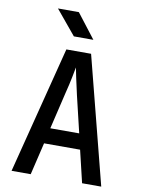

<svg xmlns="http://www.w3.org/2000/svg" viewBox="-101 -1018 802 1086"><g transform="rotate(10 300.0 -475.0)"><path d="M43 0 229 -730H371L558 0H448L404 -185H197L153 0ZM217 -275H383L333 -485Q320 -541 311.5 -582Q303 -623 300 -639Q297 -623 289 -582Q281 -541 267 -486ZM258 -810 142 -950H262L370 -810Z"/></g></svg>

Font: JetBrains Mono SemiBold
Style: Regular
Weight: 472
Monospace: yes
Designer: Philipp Nurullin, Konstantin Bulenkov
Foundry: JetBrains
Version: Version 2.305; ttfautohint (v1.8.4.7-5d5b)